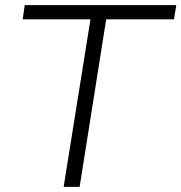

<svg xmlns="http://www.w3.org/2000/svg" viewBox="-20 -725 704 745"><path d="M227 0 331 -650H68L76 -705H664L655 -650H392L289 0Z"/></svg>

Font: Nunito Sans 12pt Light
Style: Italic
Weight: 300
Italic angle: -9°
Designer: Vernon Adams
Foundry: Vernon Adams
Version: Version 3.101;gftools[0.9.27]